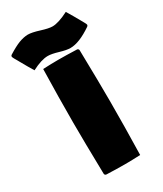

<svg xmlns="http://www.w3.org/2000/svg" viewBox="-246 -841 776 915"><g transform="rotate(-30 142.0 -383.0)"><path d="M44.9 -293Q44.9 -429.7 48.8 -585.9Q95.2 -588.1 134.3 -588.1Q174.6 -588.1 234.4 -585.9Q238.3 -585.9 241.2 -583Q244.1 -580.1 244.1 -576.2Q248 -392.6 248 -293Q248 -156.2 244.1 0Q197.8 2.2 158.7 2.2Q118.4 2.2 58.6 0Q54.7 0 51.8 -2.9Q48.8 -5.9 48.8 -9.8Q44.9 -193.4 44.9 -293ZM-51.8 -711.7Q-51.8 -717.5 -46.9 -720.2Q-7.8 -744.6 17.8 -754.3Q43.5 -763.9 66.4 -764.6Q88.9 -764.6 128.8 -752Q168.7 -739.3 189.5 -739.3Q222.4 -739.3 278.1 -767.8Q300.3 -731.4 319.6 -696.5Q321 -693.6 326.3 -684.4Q331.5 -675.3 333.7 -670.8Q335.9 -666.3 335.9 -664.3Q335.9 -658.7 331.1 -655.5Q260.7 -607.4 211.9 -607.4Q190.9 -607.4 155 -618.2Q119.1 -628.9 98.6 -628.9Q63.2 -628.9 10 -601.3Q-7.6 -629.9 -29.8 -669.7Q-32 -673.8 -35.6 -680.2Q-39.3 -686.5 -41.7 -690.8Q-44.2 -695.1 -46.8 -699.7Q-49.3 -704.3 -50.5 -707.4Q-51.8 -710.4 -51.8 -711.7Z"/></g></svg>

Font: Digitalt
Style: Medium
Weight: 500
Designer: gluk
Foundry: gluk
Version: Version 0.60